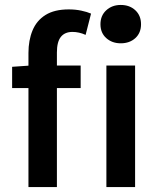

<svg xmlns="http://www.w3.org/2000/svg" viewBox="-20 -756 640 776"><path d="M95 0V-542Q95 -593 111.5 -633Q128 -673 164 -695.5Q200 -718 258 -718Q285 -718 308.5 -713Q332 -708 348 -701L326 -615Q313 -621 299.5 -624Q286 -627 273 -627Q242 -627 226 -607Q210 -587 210 -544V0ZM29 -400V-486L101 -491H306V-400ZM410 0V-491H526V0ZM468 -581Q433 -581 409.5 -602Q386 -623 386 -658Q386 -693 409.5 -714.5Q433 -736 468 -736Q504 -736 527 -714.5Q550 -693 550 -658Q550 -623 527 -602Q504 -581 468 -581Z"/></svg>

Font: Source Code Pro SemiBold
Style: Regular
Weight: 600
Monospace: yes
Designer: Paul D. Hunt, Teo Tuominen
Foundry: Adobe Systems Incorporated
Version: Version 1.018;hotconv 1.0.116;makeotfexe 2.5.65601